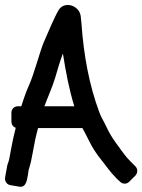

<svg xmlns="http://www.w3.org/2000/svg" viewBox="-43 -705 561 757"><path d="M2 -225C2 -215 7 -206 19 -201C11 -170 5 -141 1 -119C-4 -92 -7 -74 -9 -69C-12 -59 -15 -54 -16 -43L-20 -22L-23 -4C-25 9 -16 23 -2 25L33 31C59 35 63 8 67 -15L69 -29C69 -31 70 -37 73 -45C77 -57 81 -75 86 -103C93 -143 98 -167 107 -200H282C289 -186 294 -179 307 -152C319 -127 335 -101 356 -75C375 -52 389 -29 418 0L431 12C440 21 456 22 466 12L491 -13C499 -21 502 -38 491 -49L471 -69C448 -92 441 -106 413 -143C400 -161 387 -182 376 -206C363 -234 357 -239 348 -264C309 -369 287 -486 278 -614C277 -625 276 -634 275 -643C268 -685 210 -702 188 -665C174 -642 145 -575 129 -537C115 -504 90 -409 71 -368C62 -348 53 -324 41 -286H27C13 -286 2 -275 2 -261ZM132 -286C144 -319 163 -360 175 -400C184 -430 192 -460 205 -494C216 -423 230 -350 250 -286Z"/></svg>

Font: Reckless Catfish
Style: Heavy
Weight: 400
Foundry: Cannot Into Space Fonts
Version: Version 0.2894